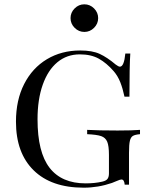

<svg xmlns="http://www.w3.org/2000/svg" viewBox="-20 -856 701 890"><path d="M516 -557Q529 -547 536 -547Q555 -547 561 -608H584Q580 -551 580 -408H557Q549 -446 537.5 -475Q526 -504 507 -526Q474 -564 438 -584Q402 -604 350 -604Q290 -604 246 -567.5Q202 -531 178 -463Q154 -395 154 -303Q154 -150 210 -78Q266 -6 377 -6Q420 -6 454 -14Q472 -18 478.5 -27Q485 -36 485 -52V-138Q485 -180 477 -199Q469 -218 449 -225Q429 -232 384 -234V-254Q438 -251 525 -251Q593 -251 629 -254V-234Q606 -232 596 -226Q586 -220 582 -203Q578 -186 578 -148V0H558Q556 -24 543 -24Q537 -24 521 -17Q505 -10 499 -8Q435 14 368 14Q218 14 136 -66.5Q54 -147 54 -292Q54 -392 92 -466.5Q130 -541 197.5 -581.5Q265 -622 352 -622Q408 -622 442.5 -606Q477 -590 516 -557ZM435 -772Q435 -746 416 -727Q397 -708 371 -708Q345 -708 326 -727Q307 -746 307 -772Q307 -798 326 -817Q345 -836 371 -836Q397 -836 416 -817Q435 -798 435 -772Z"/></svg>

Font: Playfair Display SC
Style: Regular
Weight: 400
Designer: Claus Eggers Sørensen
Foundry: Claus Eggers Sørensen
Version: Version 1.200; ttfautohint (v1.6)